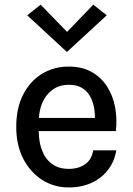

<svg xmlns="http://www.w3.org/2000/svg" viewBox="-20 -789 569 822"><path d="M49.5 0ZM386.5 -284Q386.5 -303.5 383.5 -324Q379 -351.5 366.8 -374.8Q354.5 -398 332.2 -412Q310 -426 276 -426Q233.5 -426 204.5 -404.5Q175.5 -383 160.5 -347.5Q148.5 -317.5 146.5 -284ZM146 -228Q146 -181 160 -145Q174 -108 202.8 -87Q231.5 -66 274.5 -66Q316.5 -66 344.5 -85.8Q372.5 -105.5 379 -145.5H478Q470 -97.5 442.5 -61.8Q415 -26 372 -6.2Q329 13.5 274.5 13.5Q211 13.5 160 -19.2Q109 -52 79.2 -110.2Q49.5 -168.5 49.5 -245.5Q49.5 -326 79 -383.8Q108.5 -441.5 159.5 -472.8Q210.5 -504 274.5 -504Q331.5 -504 372.2 -481Q413 -458 438.2 -418.8Q463.5 -379.5 472.8 -330Q482 -280.5 476 -228ZM267 -652.5 379.5 -769 437 -723.5 266.5 -566.5 96.5 -723.5 154 -769Z"/></svg>

Font: Betinya Sans Medium
Style: Regular
Weight: 500
Designer: Jonathan Pinhorn
Version: Version 2.001;December 9, 2019;FontCreator 12.0.0.2547 64-bi